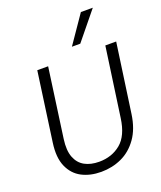

<svg xmlns="http://www.w3.org/2000/svg" viewBox="-169 -1046 974 1164"><g transform="rotate(-20 317.5 -464.5)"><path d="M281 12Q210 12 156.5 -16Q103 -44 77 -103.5Q51 -163 64 -255L126 -700H196L134 -254Q124 -182 141.5 -137Q159 -92 197.5 -71Q236 -50 290 -50Q372 -50 429.5 -97.5Q487 -145 502 -254L565 -700H635L572 -255Q559 -163 516.5 -103.5Q474 -44 413 -16Q352 12 281 12ZM372 -762 495 -941H572L426 -762Z"/></g></svg>

Font: Host Grotesk Light
Style: Italic
Weight: 300
Italic angle: -8°
Designer: Doğukan Karapınar based on Poppins by Indian Type Foundry, Jonny Pinhorn
Foundry: Element Type
Version: Version 1.001; ttfautohint (v1.8.4.7-5d5b)